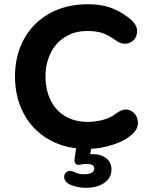

<svg xmlns="http://www.w3.org/2000/svg" viewBox="-20 -700 727 916"><path d="M51.5 -336Q51.5 -434.8 94.6 -513.7Q137.6 -592.6 217.8 -636.7Q298 -680.8 405.2 -679.8Q471.2 -679.2 521.1 -657.9Q571 -636.6 607.4 -603.8Q638.6 -575.8 633.5 -542.1Q628.4 -508.4 597.9 -495.6Q567.4 -482.7 532.1 -507.5Q500.7 -530.3 471.7 -541.1Q442.6 -551.9 398.5 -552.1Q335.7 -552.5 290 -523.4Q244.2 -494.4 220.7 -444.9Q197.1 -395.5 197.1 -336Q197.1 -272.1 220.9 -222.9Q244.7 -173.7 290.1 -146.1Q335.6 -118.5 398.9 -118.5Q436.6 -118.5 473.6 -128.8Q510.6 -139.1 537 -160.6Q571.5 -186.6 601.3 -173Q631.2 -159.5 637 -124.4Q642.7 -89.3 613.7 -62.2Q579.7 -29.7 521.2 -10.4Q462.8 8.8 406.8 10.4Q298.2 12.8 217.7 -31.9Q137.2 -76.6 94.3 -156Q51.5 -235.4 51.5 -336ZM318 182.4Q291.5 171.2 287 151.8Q282.5 132.4 297.1 121.1Q311.7 109.9 333.1 120.3Q354.5 131.3 378.5 131.3Q403.7 131.5 416.8 124.5Q429.9 117.5 429.9 103.6Q429.9 93.4 421 87.9Q412.1 82.4 393.1 82.4Q376.3 82.4 364.3 85.2Q356.5 87 351.4 86.3Q346.3 85.6 341.5 81.4Q333.3 73.8 336.3 54.8L347.1 -20H419.8L407 56.2L372.2 43.4Q397.5 35.2 418.2 35.2Q461.8 35.2 486.8 54.9Q511.8 74.6 511.8 108.4Q511.8 148.2 478.1 172.1Q444.4 196 390.2 196Q370 196 353 192.7Q336 189.4 318 182.4Z"/></svg>

Font: SN Pro Thin
Style: Regular
Weight: 200
Designer: Tobias Whetton
Foundry: Supernotes
Version: Version 1.003;Glyphs 3.3 (3324)